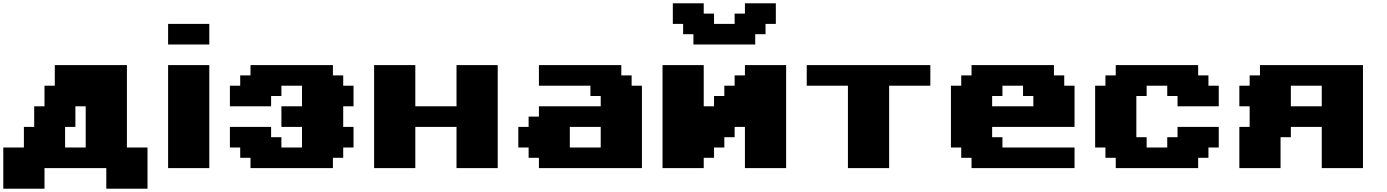

<svg xmlns="http://www.w3.org/2000/svg" viewBox="-20 -1020 8415 1165"><path d="M625 125H875V-125H750V-625H312.5V-500H250V-375H187.5V-250H125V-125H0V125H250V0H625ZM500 -125H375V-250H437.5V-375H500Z M1000 0H1250V-625H1000ZM1000 -750H1250V-875H1000Z M1500 0H2000V-62.5H2062.5V-125H2125V-250H2062.5V-375H2125V-500H2062.5V-562.5H2000V-625H1500V-562.5H1437.5V-500H1375V-375H1625V-437.5H1687.5V-500H1812.5V-375H1687.5V-250H1812.5V-125H1687.5V-187.5H1625V-250H1375V-125H1437.5V-62.5H1500Z M2750 0H3000V-625H2750V-375H2500V-625H2250V0H2500V-250H2750Z M3250 0H3875V-500H3812.5V-562.5H3750V-625H3250V-500H3562.5V-437.5H3625V-375H3250V-312.5H3187.5V-250H3125V-125H3187.5V-62.5H3250ZM3625 -125H3437.5V-250H3625Z M4500 0H4750V-625H4500V-562.5H4437.5V-500H4375V-437.5H4312.5V-375H4250V-625H4000V0H4250V-62.5H4312.5V-125H4375V-187.5H4437.5V-250H4500ZM4187.5 -750H4562.5V-812.5H4625V-875H4687.5V-1000H4500V-937.5H4437.5V-875H4312.5V-937.5H4250V-1000H4062.5V-875H4125V-812.5H4187.5Z M5125 0H5375V-500H5625V-625H4875V-500H5125Z M5875 0H6500V-125H6062.5V-187.5H6000V-250H6500V-500H6437.5V-562.5H6375V-625H5875V-562.5H5812.5V-500H5750V-125H5812.5V-62.5H5875ZM6250 -375H6000V-437.5H6062.5V-500H6187.5V-437.5H6250Z M6750 0H7250V-62.5H7312.5V-125H7375V-250H7125V-187.5H7062.5V-125H6937.5V-187.5H6875V-437.5H6937.5V-500H7062.5V-437.5H7125V-375H7375V-500H7312.5V-562.5H7250V-625H6750V-562.5H6687.5V-500H6625V-125H6687.5V-62.5H6750Z M8000 0H8250V-625H7625V-562.5H7562.5V-500H7500V-375H7562.5V-250H7500V0H7750V-187.5H7812.5V-250H8000ZM8000 -375H7812.5V-500H8000Z"/></svg>

Font: Faithful 32x
Style: Bold
Weight: 400
Foundry: Faithful Resource Pack
Version: Version 1.0; January 27, 2023